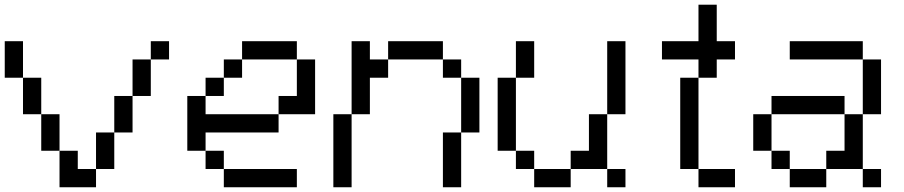

<svg xmlns="http://www.w3.org/2000/svg" viewBox="-20 -789 3809 809"><path d="M230.8 0V-153.8H307.7V-76.9H384.6V0ZM384.6 -76.9V-230.8H461.5V-76.9ZM153.8 -153.8V-307.7H230.8V-153.8ZM461.5 -230.8V-384.6H538.5V-230.8ZM76.9 -307.7V-461.5H153.8V-307.7ZM538.5 -384.6V-538.5H615.4V-384.6ZM0 -461.5V-615.4H76.9V-461.5ZM615.4 -538.5V-615.4H692.3V-538.5Z M923.1 0V-76.9H1230.8V0ZM846.2 -76.9V-153.8H923.1V-76.9ZM769.2 -153.8V-384.6H846.2V-307.7H1153.8V-230.8H846.2V-153.8ZM846.2 -384.6V-461.5H923.1V-384.6ZM923.1 -461.5V-538.5H1000V-461.5ZM1153.8 -307.7V-384.6H1230.8V-538.5H1307.7V-307.7ZM1000 -538.5V-615.4H1230.8V-538.5Z M1846.2 0V-230.8H1923.1V-461.5H1846.2V-538.5H1615.4V-615.4H1846.2V-538.5H1923.1V-461.5H2000V-230.8H1923.1V0ZM1384.6 0V-307.7H1461.5V-615.4H1538.5V-538.5H1615.4V-461.5H1538.5V-307.7H1461.5V0Z M2230.8 0V-76.9H2384.6V0ZM2538.5 0V-76.9H2615.4V0ZM2153.8 -76.9V-153.8H2230.8V-76.9ZM2384.6 -76.9V-153.8H2461.5V-307.7H2538.5V-76.9ZM2076.9 -153.8V-461.5H2153.8V-153.8ZM2153.8 -461.5V-615.4H2230.8V-461.5ZM2538.5 -307.7V-615.4H2615.4V-307.7Z M2923.1 0V-76.9H3076.9V0ZM2846.2 -76.9V-461.5H2923.1V-76.9ZM2923.1 -461.5V-538.5H2769.2V-615.4H2923.1V-769.2H3000V-615.4H3076.9V-538.5H3000V-461.5Z M3307.7 0V-76.9H3461.5V0ZM3615.4 0V-76.9H3692.3V0ZM3230.8 -76.9V-153.8H3307.7V-76.9ZM3153.8 -153.8V-307.7H3230.8V-153.8ZM3461.5 -76.9V-153.8H3538.5V-307.7H3615.4V-76.9ZM3230.8 -307.7V-384.6H3538.5V-307.7ZM3615.4 -307.7V-538.5H3692.3V-307.7ZM3307.7 -538.5V-615.4H3615.4V-538.5Z"/></svg>

Font: Mintsoda - Lime Green 13x16
Style: Regular
Weight: 400
Designer: Mintsoda-15
Version: Version 1.0